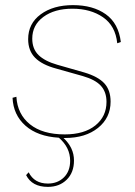

<svg xmlns="http://www.w3.org/2000/svg" viewBox="-20 -529 529 750"><path d="M263 -495Q193 -495 149.5 -463Q106 -431 106 -378Q106 -338 130.5 -314Q155 -290 204 -276L309 -246Q363 -230 387.5 -203.5Q412 -177 412 -132Q412 -69 363 -29.5Q314 10 234 10H228Q269 48 269 98Q269 145 240.5 173Q212 201 167 201Q105 201 82 155L92 144Q114 188 167 188Q205 188 229.5 164Q254 140 254 99Q254 47 210 9Q127 4 79.5 -38Q32 -80 29 -147L44 -151Q48 -83 97 -43.5Q146 -4 233 -4Q309 -4 352.5 -39Q396 -74 396 -131Q396 -170 374 -194Q352 -218 303 -232L200 -261Q144 -276 117 -303.5Q90 -331 90 -376Q90 -437 139 -473Q188 -509 265 -509Q343 -509 393 -473.5Q443 -438 452 -365L438 -360Q431 -428 382.5 -461.5Q334 -495 263 -495Z"/></svg>

Font: Elaine Sans Thin
Style: Italic
Weight: 250
Italic angle: -13°
Designer: Wei Huang
Foundry: Wei Huang
Version: Version 2.001;December 24, 2019;FontCreator 12.0.0.2547 64-b